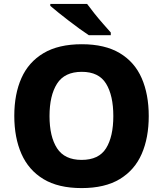

<svg xmlns="http://www.w3.org/2000/svg" viewBox="-20 -951 834 981"><path d="M740 -358Q740 -247 704 -164.5Q668 -82 592 -36Q516 10 397 10Q278 10 202 -36Q126 -82 89.5 -165Q53 -248 53 -359Q53 -470 89.5 -552Q126 -634 202.5 -679.5Q279 -725 398 -725Q516 -725 592 -679.5Q668 -634 704 -551.5Q740 -469 740 -358ZM233 -358Q233 -253 271.5 -193.5Q310 -134 397 -134Q485 -134 522 -193.5Q559 -253 559 -358Q559 -463 522 -523.5Q485 -584 398 -584Q310 -584 271.5 -523.5Q233 -463 233 -358ZM425 -931Q441 -909 463 -881.5Q485 -854 507.5 -828.5Q530 -803 546 -785V-771H434Q414 -784 387 -803.5Q360 -823 331.5 -845Q303 -867 278 -887Q253 -907 237 -921V-931Z"/></svg>

Font: Noto Sans Thai Looped ExtraBold
Style: Regular
Weight: 800
Designer: Sasikarn Vongin, Ben Mitchell
Foundry: The Fontpad Ltd
Version: Version 1.001; ttfautohint (v1.8.4.7-5d5b)